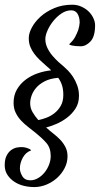

<svg xmlns="http://www.w3.org/2000/svg" viewBox="-50 -759 418 803"><path d="M92.8 23.4Q71.3 23.4 49.3 18.1Q27.3 12.7 9.8 1Q-7.8 -10.7 -19 -27.8Q-30.3 -44.9 -30.3 -68.4Q-30.3 -91.8 -22.9 -106.9Q-15.6 -122.1 -3.9 -130.9Q7.8 -139.6 21 -142.1Q34.2 -144.5 45.9 -143.6Q54.7 -142.6 61.5 -140.6Q67.4 -138.7 72.8 -136.2Q78.1 -133.8 80.1 -129.9Q57.6 -122.1 45.4 -99.6Q33.2 -77.1 33.2 -54.7Q33.2 -39.1 43.5 -22Q53.7 -4.9 77.1 -4.9Q93.8 -4.9 109.4 -14.2Q125 -23.4 136.7 -38.1Q148.4 -52.7 155.3 -70.8Q162.1 -88.9 162.1 -106.4Q162.1 -140.6 143.6 -161.6Q125 -182.6 100.6 -202.1Q85 -214.8 68.4 -227.5Q51.8 -240.2 38.1 -254.9Q24.4 -269.5 15.6 -287.6Q6.8 -305.7 6.8 -329.1Q6.8 -360.4 20.5 -384.3Q34.2 -408.2 56.6 -425.3Q79.1 -442.4 106.9 -452.1Q134.8 -461.9 164.1 -464.8Q159.2 -469.7 153.8 -474.6Q148.4 -479.5 142.6 -484.4Q128.9 -496.1 116.2 -508.3Q103.5 -520.5 93.3 -534.2Q83 -547.9 76.7 -563.5Q70.3 -579.1 70.3 -599.6Q70.3 -620.1 83.5 -644.5Q96.7 -668.9 120.1 -689.9Q143.6 -710.9 177.2 -725.1Q210.9 -739.3 252 -739.3Q272.5 -739.3 290 -731.4Q307.6 -723.6 320.3 -711.4Q333 -699.2 340.3 -683.6Q347.7 -668 347.7 -653.3Q347.7 -606.4 328.6 -585.9Q309.6 -565.4 287.1 -565.4Q276.4 -565.4 266.6 -566.4Q258.8 -567.4 250.5 -568.8Q242.2 -570.3 239.3 -574.2Q255.9 -588.9 264.2 -604.5Q272.5 -620.1 277.3 -633.8Q282.2 -649.4 283.2 -664.1Q283.2 -686.5 274.4 -701.2Q265.6 -715.8 248 -715.8Q226.6 -715.8 207 -702.6Q187.5 -689.5 172.4 -670.4Q157.2 -651.4 148.4 -630.9Q139.6 -610.4 139.6 -595.7Q139.6 -576.2 148.4 -558.1Q157.2 -540 169.9 -525.4Q182.6 -510.7 194.8 -499.5Q207 -488.3 214.8 -482.4Q222.7 -475.6 233.9 -464.4Q245.1 -453.1 255.4 -437.5Q265.6 -421.9 272.9 -401.9Q280.3 -381.8 280.3 -358.4Q280.3 -327.1 265.6 -304.7Q251 -282.2 229.5 -266.1Q208 -250 184.6 -240.2Q161.1 -230.5 142.6 -225.6Q144.5 -223.6 146.5 -222.7Q158.2 -211.9 173.3 -200.2Q188.5 -188.5 201.7 -174.8Q214.8 -161.1 223.6 -144Q232.4 -127 232.4 -105.5Q232.4 -79.1 220.2 -55.7Q208 -32.2 188.5 -14.6Q168.9 2.9 144 13.2Q119.1 23.4 92.8 23.4ZM110.4 -256.8Q126 -259.8 144 -266.6Q162.1 -273.4 177.7 -285.6Q193.4 -297.9 204.1 -316.4Q214.8 -335 214.8 -362.3Q214.8 -385.7 209 -403.3Q203.1 -420.9 193.4 -433.6Q159.2 -430.7 136.7 -418.9Q114.3 -407.2 101.1 -391.6Q87.9 -376 82 -358.9Q76.2 -341.8 76.2 -327.1Q76.2 -307.6 85.9 -290.5Q95.7 -273.4 110.4 -256.8Z"/></svg>

Font: Satisfy
Style: Regular
Weight: 400
Designer: Font Diner, Inc
Foundry: Font Diner, Inc
Version: Version 1.001